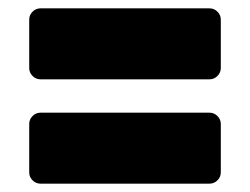

<svg xmlns="http://www.w3.org/2000/svg" viewBox="-20 -573 599 460"><path d="M77 -553H482Q493 -553 501 -545Q509 -537 509 -526V-410Q509 -399 501 -391Q493 -383 482 -383H77Q66 -383 58 -391Q50 -399 50 -410V-526Q50 -537 58 -545Q66 -553 77 -553ZM77 -303H482Q493 -303 501 -295Q509 -287 509 -276V-160Q509 -149 501 -141Q493 -133 482 -133H77Q66 -133 58 -141Q50 -149 50 -160V-276Q50 -287 58 -295Q66 -303 77 -303Z"/></svg>

Font: Rubik One
Style: Regular
Weight: 400
Designer: Hubert and Fischer with Elvire Volk Leonovitch
Foundry: Hubert and Fischer with Elvire Volk Leonovitch
Version: Version 1.001